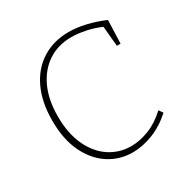

<svg xmlns="http://www.w3.org/2000/svg" viewBox="-160 -844 976 995"><g transform="rotate(-30 328.0 -346.5)"><path d="M357 7Q278 7 214.5 -34.5Q151 -76 113.5 -154Q76 -232 76 -344Q76 -455 114 -535Q152 -615 220.5 -657.5Q289 -700 378 -700Q425 -700 478 -688Q531 -676 587 -652L582 -513H560L549 -633Q505 -652 459.5 -661Q414 -670 376 -670Q298 -670 238.5 -631Q179 -592 145.5 -520Q112 -448 112 -349Q112 -246 146 -173.5Q180 -101 237.5 -63Q295 -25 366 -25Q418 -25 473.5 -47Q529 -69 579 -116L596 -92Q541 -42 478.5 -17.5Q416 7 357 7Z"/></g></svg>

Font: Bitter ExtraLight
Style: Regular
Weight: 200
Designer: Sol Matas, and Bitter project Authors
Foundry: Sol Matas
Version: Version 2.001